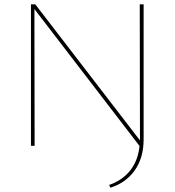

<svg xmlns="http://www.w3.org/2000/svg" viewBox="-20 -678 813 893"><path d="M648 -658V-30Q648 56 606.5 114.5Q565 173 493 195L488 182Q549 161 585.5 115Q622 69 629 1L140 -636L141 0H124V-658H144L631 -25V-30L630 -658Z"/></svg>

Font: Ysabeau Thin
Style: Regular
Weight: 200
Designer: Christian Thalmann (Catharsis Fonts)
Version: Version 0.003